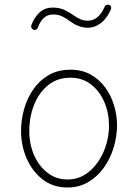

<svg xmlns="http://www.w3.org/2000/svg" viewBox="-20 -812 606 842"><path d="M289.1 -506.3Q339.4 -506.3 377.4 -485.1Q415.5 -463.9 441.4 -428.5Q467.3 -393.1 480.2 -349.9Q493.2 -306.6 493.2 -262.7Q493.2 -213.9 478.5 -165.3Q463.9 -116.7 435.8 -77.1Q407.7 -37.6 367.4 -13.7Q327.1 10.3 275.9 10.3Q212.9 10.3 167.2 -25.1Q121.6 -60.5 96.9 -117.2Q72.3 -173.8 72.3 -237.3Q72.3 -286.6 85.9 -334.5Q99.6 -382.3 126.7 -421.1Q153.8 -460 194.3 -483.2Q234.9 -506.3 289.1 -506.3ZM289.1 -471.2Q231 -471.2 190.7 -438.2Q150.4 -405.3 129.4 -352.1Q108.4 -298.8 108.4 -237.3Q108.4 -179.7 129.6 -131.3Q150.9 -83 188.7 -54Q226.6 -24.9 275.9 -24.9Q329.6 -24.9 370.6 -59.1Q411.6 -93.3 434.8 -147.7Q458 -202.1 458 -262.7Q458 -316.4 437.7 -364Q417.5 -411.6 379.6 -441.4Q341.8 -471.2 289.1 -471.2ZM127.4 -681.2Q121.6 -683.6 118.4 -689.2Q115.2 -694.8 117.2 -700.2Q128.4 -732.9 151.9 -755.9Q175.3 -778.8 211.9 -778.8Q240.7 -778.8 263.2 -768.1Q285.6 -757.3 304.7 -743.7Q335 -721.2 364.3 -721.2Q413.1 -721.2 439 -782.7Q441.4 -788.6 447.3 -790.8Q453.1 -793 458.5 -790.5Q464.4 -788.6 466.6 -782.5Q468.8 -776.4 466.3 -771Q449.7 -731.9 422.9 -711.2Q396 -690.4 364.3 -690.4Q325.2 -690.4 286.6 -719.2Q270 -731.9 252.7 -740.2Q235.4 -748.5 212.9 -748.5Q187.5 -748.5 171.1 -732.2Q154.8 -715.8 146.5 -691.4Q144.5 -685.5 138.9 -682.4Q133.3 -679.2 127.4 -681.2Z"/></svg>

Font: Mikhak-DS2-FD ExtraLight
Style: Regular
Weight: 200
Designer: Amin Abedi
Version: Version 3.2